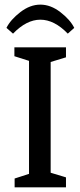

<svg xmlns="http://www.w3.org/2000/svg" viewBox="-20 -807 346 827"><path d="M36.1 -662.1 7.8 -687Q25.4 -722.2 67.4 -754.6Q109.4 -787.1 153.8 -787.1Q198.2 -787.1 240.2 -754.6Q282.2 -722.2 299.8 -687L272 -662.1Q213.9 -722.2 153.8 -722.2Q94.2 -722.2 36.1 -662.1ZM43 0V-38.1L105 -58.1V-544.9L42 -564.9V-603H264.2V-560.1L198.2 -540V-63L264.2 -43V0Z"/></svg>

Font: Grenze
Style: Regular
Weight: 400
Designer: Renata Polastri
Foundry: Omnibus-Type
Version: Version 1.002;PS 001.002;hotconv 1.0.88;makeotf.lib2.5.64775